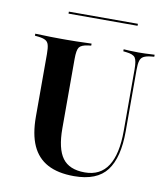

<svg xmlns="http://www.w3.org/2000/svg" viewBox="-80 -759 734 837"><g transform="rotate(10 287.0 -340.0)"><path d="M95.2 -369.4V-492.7Q95.2 -518.5 91.5 -532.3Q87.9 -546 77 -552Q66.1 -558.1 45.2 -560.5L29.8 -562.1V-571Q41.9 -571 59.3 -570.2Q76.6 -569.4 98.8 -569Q121 -568.5 146 -568.5H156.5H166.9Q191.9 -568.5 212.9 -569Q233.9 -569.4 250.8 -570.2Q267.7 -571 279 -571V-562.1L265.3 -560.5Q235.5 -556.5 226.6 -544Q217.7 -531.5 217.7 -492.7V-369.4ZM303.2 11.3Q232.3 11.3 186.3 -13.3Q140.3 -37.9 117.7 -87.9Q95.2 -137.9 95.2 -215.3V-369.4H217.7V-185.5Q217.7 -95.2 248 -54Q278.2 -12.9 346.8 -12.9Q415.3 -12.9 449.2 -65.3Q483.1 -117.7 483.1 -221V-369.4H491.9V-220.2Q491.9 -104 448.4 -46.4Q404.8 11.3 303.2 11.3ZM483.1 -369.4V-492.7Q483.1 -531.5 474.2 -544.4Q465.3 -557.3 434.7 -560.5L421 -562.1V-571Q431.5 -570.2 448.8 -569.4Q466.1 -568.5 487.1 -568.5Q502.4 -568.5 515.7 -569Q529 -569.4 540.3 -570.2Q551.6 -571 558.1 -571V-562.1L541.9 -560.5Q521.8 -558.1 510.9 -552Q500 -546 496 -532.3Q491.9 -518.5 491.9 -492.7V-369.4ZM157.3 -682.3V-691.1H462.9V-682.3Z"/></g></svg>

Font: Playfair 144pt SemiCondensed
Style: Bold
Weight: 700
Width: 4
Designer: Claus Eggers Sørensen
Foundry: Claus Eggers Sørensen
Version: Version 2.203